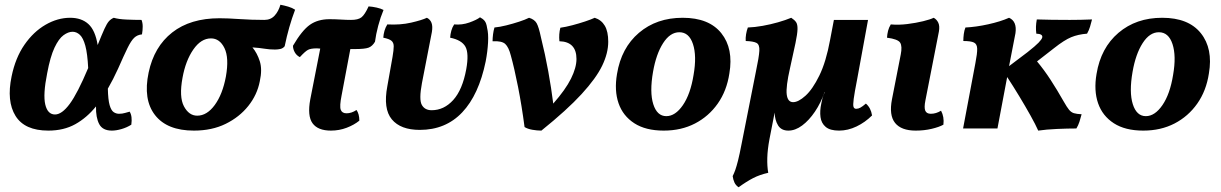

<svg xmlns="http://www.w3.org/2000/svg" viewBox="-20 -542 5151 810"><path d="M184 9Q84 9 45.5 -53Q7 -115 29 -220Q45 -298 83 -353Q121 -408 172 -437.5Q223 -467 276 -467Q324 -467 353 -440.5Q382 -414 392 -352Q410 -397 420.5 -420Q431 -443 439.5 -452.5Q448 -462 460 -467Q480 -461 513.5 -459.5Q547 -458 577 -458Q582 -446 582 -430Q582 -414 579 -397Q559 -395 546 -382.5Q533 -370 518 -339.5Q503 -309 478 -252Q468 -230 457 -208.5Q446 -187 435 -168Q436 -121 442.5 -98.5Q449 -76 459.5 -69Q470 -62 482 -62Q496 -62 507.5 -65.5Q519 -69 527 -71Q539 -52 534 -16Q515 -4 492.5 2.5Q470 9 452 9Q413 9 398.5 -18.5Q384 -46 385 -93Q346 -45 297.5 -18Q249 9 184 9ZM179 -233Q161 -143 171 -101Q181 -59 212 -59Q241 -59 274 -103.5Q307 -148 352 -255Q349 -316 340 -349Q331 -382 317 -395Q303 -408 286 -408Q268 -408 248 -393.5Q228 -379 210 -341Q192 -303 179 -233Z M798 9Q685 9 634 -56.5Q583 -122 607 -236Q630 -345 706.5 -405Q783 -465 906 -465Q941 -465 991 -461.5Q1041 -458 1095 -458Q1122 -458 1138.5 -476Q1155 -494 1163 -522Q1179 -519 1196 -514Q1213 -509 1225 -501Q1198 -430 1181 -347Q1174 -338 1163 -335.5Q1152 -333 1140 -333Q1117 -333 1096 -336.5Q1075 -340 1045 -342Q1065 -318 1076 -283.5Q1087 -249 1076 -199Q1065 -142 1027.5 -95Q990 -48 932 -19.5Q874 9 798 9ZM812 -54Q853 -54 886 -99Q919 -144 933 -219Q947 -298 927 -339Q907 -380 870 -380Q828 -380 795.5 -333Q763 -286 750 -214Q735 -133 756 -93.5Q777 -54 812 -54Z M1376 9Q1321 9 1298.5 -22Q1276 -53 1289 -123L1331 -337Q1323 -338 1317 -338Q1291 -338 1279 -331.5Q1267 -325 1245 -301Q1231 -308 1223.5 -321.5Q1216 -335 1216 -349Q1254 -414 1287.5 -437.5Q1321 -461 1370 -461Q1393 -461 1417.5 -459.5Q1442 -458 1461 -458Q1491 -458 1505 -469Q1519 -480 1535 -515Q1551 -514 1569 -510Q1587 -506 1598 -500Q1585 -469 1575.5 -433Q1566 -397 1562 -366Q1551 -347 1535 -341Q1519 -335 1477 -335Q1468 -335 1458 -335L1421 -139Q1412 -94 1417.5 -79Q1423 -64 1442 -64Q1463 -64 1484 -78Q1496 -61 1496 -33Q1474 -15 1442.5 -3Q1411 9 1376 9Z M1751 6Q1670 6 1633 -38.5Q1596 -83 1614 -178L1636 -302Q1641 -331 1641 -346.5Q1641 -362 1631.5 -370Q1622 -378 1597 -383Q1598 -398 1602 -412Q1606 -426 1614 -439Q1669 -436 1714.5 -446.5Q1760 -457 1781 -467Q1795 -460 1800.5 -445.5Q1806 -431 1802 -407L1760 -191Q1747 -122 1759.5 -99.5Q1772 -77 1801 -77Q1853 -77 1892 -120Q1931 -163 1947 -250Q1959 -317 1943.5 -345Q1928 -373 1879 -383Q1880 -398 1884 -412.5Q1888 -427 1896 -439Q1929 -436 1960 -447Q1991 -458 2005 -469Q2017 -463 2024.5 -454Q2032 -445 2035 -424Q2041 -401 2039 -363Q2037 -325 2029 -283Q2000 -142 1930 -68Q1860 6 1751 6Z M2489 -467Q2517 -458 2531.5 -433.5Q2546 -409 2546 -366Q2546 -318 2520.5 -265Q2495 -212 2433.5 -145Q2372 -78 2264 9Q2246 9 2226 5.5Q2206 2 2193 -6Q2181 -97 2165.5 -175.5Q2150 -254 2135 -308Q2126 -343 2111.5 -356.5Q2097 -370 2058 -368Q2058 -381 2060 -397Q2062 -413 2066 -426Q2088 -428 2116 -435Q2144 -442 2170 -450.5Q2196 -459 2212 -467Q2235 -460 2244 -444Q2253 -428 2262 -385Q2280 -313 2293 -241Q2306 -169 2314 -105Q2366 -164 2389 -210.5Q2412 -257 2412 -293Q2412 -366 2340 -368Q2337 -398 2344 -425Q2366 -428 2394.5 -435.5Q2423 -443 2448.5 -451.5Q2474 -460 2489 -467Z M2780 9Q2704 9 2656 -22Q2608 -53 2589.5 -106.5Q2571 -160 2583 -230Q2601 -340 2675.5 -403.5Q2750 -467 2860 -467Q2971 -467 3023 -402Q3075 -337 3057 -232Q3046 -159 3008 -105Q2970 -51 2912 -21Q2854 9 2780 9ZM2791 -52Q2829 -52 2861 -98.5Q2893 -145 2906 -226Q2920 -306 2903.5 -356Q2887 -406 2846 -406Q2807 -406 2777.5 -360Q2748 -314 2735 -239Q2720 -153 2736 -102.5Q2752 -52 2791 -52Z M3096 248Q3084 240 3078.5 228Q3073 216 3071 201Q3077 189 3082 175Q3087 161 3093.5 135.5Q3100 110 3109 63L3169 -240Q3182 -301 3183.5 -327.5Q3185 -354 3171.5 -361Q3158 -368 3126 -369Q3125 -382 3127.5 -397.5Q3130 -413 3135 -426Q3164 -427 3197.5 -433Q3231 -439 3262.5 -448Q3294 -457 3318 -467Q3332 -458 3338.5 -448.5Q3345 -439 3344.5 -419Q3344 -399 3336 -360.5Q3328 -322 3313 -255Q3295 -176 3299 -143.5Q3303 -111 3326 -111Q3348 -111 3378 -138Q3408 -165 3436.5 -223Q3465 -281 3482 -374L3498 -458H3642L3596 -207Q3585 -151 3581.5 -124.5Q3578 -98 3581 -90.5Q3584 -83 3592 -83Q3601 -83 3610 -88Q3619 -93 3633 -105Q3654 -87 3659 -55Q3630 -26 3593.5 -8.5Q3557 9 3520 9Q3482 9 3463.5 -6.5Q3445 -22 3441.5 -48Q3438 -74 3445 -106Q3446 -113 3449.5 -126.5Q3453 -140 3460 -154H3459Q3443 -108 3418 -71Q3393 -34 3364 -12.5Q3335 9 3306 9Q3276 9 3262.5 -13Q3249 -35 3248 -67L3226 46Q3218 89 3217 124Q3216 159 3221 187Q3185 195 3157 209.5Q3129 224 3096 248Z M3843 9Q3782 9 3756 -23.5Q3730 -56 3743 -123L3780 -312Q3787 -347 3777.5 -362Q3768 -377 3722 -383Q3723 -398 3726.5 -412Q3730 -426 3738 -439Q3771 -436 3807.5 -440.5Q3844 -445 3874.5 -452.5Q3905 -460 3919 -467Q3932 -460 3938.5 -446Q3945 -432 3941 -409L3884 -118Q3878 -88 3883.5 -75Q3889 -62 3907 -62Q3929 -62 3950 -75Q3964 -49 3960 -16Q3942 -6 3910.5 1.5Q3879 9 3843 9Z M4043 0 4095 -276Q4103 -317 4102.5 -336.5Q4102 -356 4089 -362.5Q4076 -369 4044 -369Q4044 -383 4046 -398.5Q4048 -414 4053 -426Q4097 -428 4149 -439.5Q4201 -451 4237 -467Q4271 -452 4264 -402L4237 -263L4315 -322Q4348 -348 4361.5 -362Q4375 -376 4377 -384Q4380 -399 4352 -400Q4350 -415 4350.5 -429.5Q4351 -444 4354 -460Q4379 -459 4418 -458.5Q4457 -458 4493 -458Q4515 -458 4539.5 -458.5Q4564 -459 4587 -460Q4583 -444 4578.5 -429Q4574 -414 4566 -400Q4528 -397 4499 -385Q4470 -373 4427 -339L4355 -283Q4385 -247 4412 -205.5Q4439 -164 4468 -113Q4481 -90 4490 -79Q4499 -68 4510.5 -64.5Q4522 -61 4543 -60Q4539 -44 4534 -28.5Q4529 -13 4521 0Q4484 0 4439 2Q4394 4 4360 9Q4349 -16 4327.5 -54.5Q4306 -93 4280 -136Q4254 -179 4229 -217L4188 0Z M4803 9Q4727 9 4679 -22Q4631 -53 4612.5 -106.5Q4594 -160 4606 -230Q4624 -340 4698.5 -403.5Q4773 -467 4883 -467Q4994 -467 5046 -402Q5098 -337 5080 -232Q5069 -159 5031 -105Q4993 -51 4935 -21Q4877 9 4803 9ZM4814 -52Q4852 -52 4884 -98.5Q4916 -145 4929 -226Q4943 -306 4926.5 -356Q4910 -406 4869 -406Q4830 -406 4800.5 -360Q4771 -314 4758 -239Q4743 -153 4759 -102.5Q4775 -52 4814 -52Z"/></svg>

Font: Vollkorn
Style: Bold Italic
Weight: 700
Italic angle: -11°
Designer: Friedrich Althausen
Foundry: Friedrich Althausen
Version: Version 5.000; ttfautohint (v1.8.3)